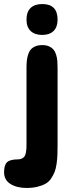

<svg xmlns="http://www.w3.org/2000/svg" viewBox="-42 -721 375 941"><path d="M87.9 -15.1V-388.2Q87.9 -407.7 89.4 -422.4Q90.8 -437 95.5 -452.4Q100.1 -467.8 108.2 -477.5Q116.2 -487.3 130.6 -493.7Q145 -500 165 -500Q184.6 -500 198.5 -493.7Q212.4 -487.3 220.5 -477.5Q228.5 -467.8 233.2 -452.4Q237.8 -437 239 -422.4Q240.2 -407.7 240.2 -388.2V-15.1Q240.2 15.6 239.5 36.1Q238.8 56.6 235.4 81.5Q231.9 106.4 225.6 122.1Q219.2 137.7 208.3 154.1Q197.3 170.4 181.2 179.4Q165 188.5 141.6 194.3Q118.2 200.2 87.9 200.2Q40.5 200.2 9.3 180.7Q-22 161.1 -22 123Q-22 86.9 -6.8 73.5Q8.3 60.1 45.9 60.1Q57.6 60.1 65.9 55.7Q74.2 51.3 78.4 45.2Q82.5 39.1 84.7 27.8Q86.9 16.6 87.4 8.1Q87.9 -0.5 87.9 -15.1ZM240.2 -625Q240.2 -588.4 220.5 -569.1Q200.7 -549.8 165 -549.8Q128.4 -549.8 108.2 -569.1Q87.9 -588.4 87.9 -625Q87.9 -663.1 108.2 -682.1Q128.4 -701.2 165 -701.2Q240.2 -701.2 240.2 -625Z"/></svg>

Font: Concert One
Style: Regular
Weight: 400
Designer: Johan Kallas, Mihkel Virkus
Foundry: Johan Kallas, Mihkel Virkus
Version: Version 1.003